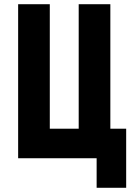

<svg xmlns="http://www.w3.org/2000/svg" viewBox="-20 -750 640 910"><path d="M578 140H438V0H66V-730H216V-140H353V-730H503V-140H578Z"/></svg>

Font: JetBrains Mono Extra Bold
Style: Regular
Weight: 800
Monospace: yes
Designer: Philipp Nurullin, Konstantin Bulenkov
Foundry: JetBrains
Version: 2.002